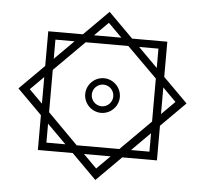

<svg xmlns="http://www.w3.org/2000/svg" viewBox="-60 -785 1119 1049"><g transform="rotate(5 499.5 -261.0)"><path d="M174 64H365L501 200L637 64H827V-126L961 -260L827 -394V-587H634L499 -722L364 -587H174V-397L39 -262L174 -127ZM500 -662 575 -587H425ZM217 -545H322L217 -440ZM383 20 217 -147V-379L383 -545H617L782 -381V-145L617 20ZM782 -545V-439L676 -545ZM500 -168C552 -168 595 -211 595 -263C595 -315 552 -358 500 -358C448 -358 405 -315 405 -263C405 -211 448 -168 500 -168ZM101 -263 174 -336V-190ZM900 -263 827 -190V-336ZM500 -204C467 -204 441 -232 441 -263C441 -296 467 -323 500 -323C533 -323 559 -296 559 -263C559 -232 533 -204 500 -204ZM217 20V-84L321 20ZM782 20H681L782 -81ZM500 137 427 64H573Z"/></g></svg>

Font: Noto Sans Arabic SemBd
Style: Regular
Weight: 600
Designer: Monotype Design Team, Nadine Chahine, Nizar Qandah and Khaled Hosny
Foundry: Monotype Imaging Inc.
Version: Version 2.012